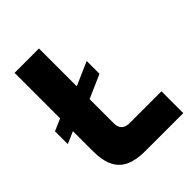

<svg xmlns="http://www.w3.org/2000/svg" viewBox="-216 -853 964 964"><g transform="rotate(-45 265.5 -371.0)"><path d="M-5 -300V-391L78 -427L213 -465L357 -528V-437L213 -374L78 -336ZM244 0Q181 0 140 -19Q99 -38 79 -79Q59 -120 59 -185V-742H232V-214Q232 -193 238.5 -180Q245 -167 258.5 -161Q272 -155 290 -155H515V0Z"/></g></svg>

Font: Exo Thin ExtraBold
Style: Regular
Weight: 800
Version: Version 2.000